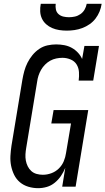

<svg xmlns="http://www.w3.org/2000/svg" viewBox="-20 -975 551 1003"><path d="M179 8Q153 8 128 0.5Q103 -7 84 -23Q65 -39 54 -61.5Q43 -84 38 -109Q33 -134 34.5 -161Q36 -188 40 -214L97 -559Q101 -582 107 -604Q113 -626 123.5 -647Q134 -668 149.5 -687Q165 -706 185 -719.5Q205 -733 228 -738Q251 -743 273 -743Q295 -743 316 -739Q337 -735 355 -725Q373 -715 387 -700Q401 -685 409 -667L421 -735H497L467 -554H391Q394 -576 392.5 -598.5Q391 -621 380 -638.5Q369 -656 348.5 -664.5Q328 -673 306 -673Q290 -673 273.5 -669.5Q257 -666 242.5 -658Q228 -650 215.5 -637.5Q203 -625 194.5 -610Q186 -595 181 -579.5Q176 -564 174 -548L117 -203Q114 -186 113 -169Q112 -152 115 -136Q118 -120 125 -106Q132 -92 143.5 -81.5Q155 -71 171 -66.5Q187 -62 204 -62Q226 -62 248 -70Q270 -78 287 -94.5Q304 -111 313 -132.5Q322 -154 325 -176L351 -330H248L260 -400H441L375 0H305L321 -98Q312 -76 298.5 -56Q285 -36 266 -20.5Q247 -5 224.5 1.5Q202 8 179 8ZM329 -815Q309 -815 289.5 -818Q270 -821 252.5 -828.5Q235 -836 221 -848.5Q207 -861 199 -878Q191 -895 190 -915Q189 -935 193 -955H271Q269 -940 272 -925.5Q275 -911 285.5 -901.5Q296 -892 310.5 -888.5Q325 -885 340 -885Q356 -885 371.5 -888.5Q387 -892 400.5 -901.5Q414 -911 422 -925Q430 -939 433 -955H511Q508 -934 500 -914.5Q492 -895 479 -878Q466 -861 448 -848.5Q430 -836 410 -828.5Q390 -821 369.5 -818Q349 -815 329 -815Z"/></svg>

Font: Iosevka Slab
Style: Italic
Weight: 400
Italic angle: -9°
Monospace: yes
Designer: Belleve Invis
Foundry: Belleve Invis
Version: Version 11.1.0; ttfautohint (v1.8.3)